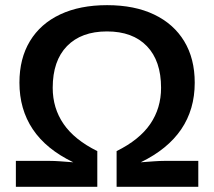

<svg xmlns="http://www.w3.org/2000/svg" viewBox="-20 -718 824 738"><path d="M391.6 -698.2Q497.1 -698.2 572.5 -662.1Q647.9 -626 688.2 -559.3Q728.5 -492.7 728.5 -399.9Q728.5 -297.4 676.5 -220.9Q624.5 -144.5 521 -94.2Q547.9 -96.2 570.8 -97.9Q593.8 -99.6 612.8 -99.6H742.2V0H428.2V-137.2Q516.1 -180.7 557.6 -241.5Q599.1 -302.2 599.1 -380.4Q599.1 -483.9 544.7 -540.5Q490.2 -597.2 391.1 -597.2Q292.5 -597.2 237.5 -540.8Q182.6 -484.4 182.6 -380.4Q182.6 -302.2 224.4 -241.5Q266.1 -180.7 354 -137.2V0H41V-99.6H169.9Q189.5 -99.6 212.4 -97.9Q235.4 -96.2 261.7 -94.2Q157.2 -144.5 106 -221.2Q54.7 -297.9 54.7 -400.4Q54.7 -493.2 95.2 -560.1Q135.7 -627 211.4 -662.6Q287.1 -698.2 391.6 -698.2Z"/></svg>

Font: Arimo SemiBold
Style: Regular
Weight: 600
Designer: Steve Matteson
Foundry: Monotype Imaging Inc.
Version: Version 1.33